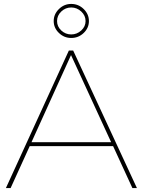

<svg xmlns="http://www.w3.org/2000/svg" viewBox="-20 -956 726 976"><path d="M342 -763Q306 -763 279.5 -788.5Q253 -814 253 -849Q253 -884 279.5 -910Q306 -936 342 -936Q379 -936 405.5 -910Q432 -884 432 -849Q432 -814 405.5 -788.5Q379 -763 342 -763ZM393 -897.5Q371 -918 342 -918Q313 -918 291.5 -897.5Q270 -877 270 -849Q270 -821 291.5 -801Q313 -781 342 -781Q371 -781 393 -801Q415 -821 415 -849Q415 -877 393 -897.5ZM653 0 555 -213H131L34 0H10L330 -699H352L676 0ZM140 -233H545L341 -676Z"/></svg>

Font: Montserrat arm Thin
Style: Regular
Weight: 250
Designer: Julieta Ulanovsky
Foundry: Julieta Ulanovsky
Version: Version 6.000;PS 006.000;hotconv 1.0.88;makeotf.lib2.5.64775